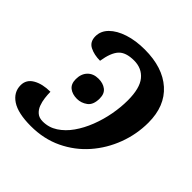

<svg xmlns="http://www.w3.org/2000/svg" viewBox="-191 -884 1051 1051"><g transform="rotate(45 334.0 -359.0)"><path d="M199 10Q99 10 50 -22.5Q1 -55 1 -109Q1 -153 41 -176Q81 -199 142 -199Q142 -178 145 -153Q148 -128 156.5 -105.5Q165 -83 182 -68.5Q199 -54 227 -54Q274 -54 313 -79.5Q352 -105 382 -147.5Q412 -190 433 -244Q454 -298 464.5 -355Q475 -412 475 -465Q475 -559 440 -601.5Q405 -644 345 -644Q281 -644 253 -613Q225 -582 214 -511Q168 -511 134.5 -528Q101 -545 101 -588Q101 -629 132.5 -660.5Q164 -692 219 -710Q274 -728 344 -728Q483 -728 562 -657.5Q641 -587 641 -459Q641 -369 609.5 -285Q578 -201 520 -134.5Q462 -68 380.5 -29Q299 10 199 10ZM272 -274Q236 -274 213.5 -291.5Q191 -309 191 -346Q191 -387 214.5 -411.5Q238 -436 278 -436Q313 -436 336 -418.5Q359 -401 359 -364Q359 -314 331.5 -294Q304 -274 272 -274Z"/></g></svg>

Font: Noto Serif
Style: Bold Italic
Weight: 700
Italic angle: -12°
Designer: Monotype Design Team
Foundry: Monotype Imaging Inc.
Version: Version 2.013